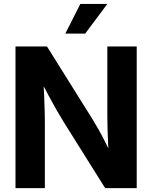

<svg xmlns="http://www.w3.org/2000/svg" viewBox="-20 -966 782 986"><path d="M59.6 0V-727.5H221.2L453.1 -356.9Q466.8 -335 484.1 -304.4Q501.5 -273.9 520 -237.3Q538.6 -200.7 556.2 -161.6L540 -140.1Q537.6 -176.3 535.4 -220.7Q533.2 -265.1 532.2 -305.9Q531.2 -346.7 531.2 -372.1V-727.5H682.1V0H520L309.6 -335.4Q292 -363.8 272 -398.4Q252 -433.1 229 -476.3Q206.1 -519.5 178.2 -572.3L201.2 -582Q204.6 -528.8 206.5 -481Q208.5 -433.1 209.5 -395.8Q210.4 -358.4 210.4 -335.9V0ZM315.4 -793.5 392.6 -945.8H531.2L417.5 -793.5Z"/></svg>

Font: Inter 24pt
Style: Bold
Weight: 700
Designer: Rasmus Andersson
Foundry: rsms
Version: Version 4.001;git-66647c0bb